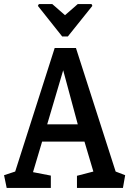

<svg xmlns="http://www.w3.org/2000/svg" viewBox="-24 -928 641 948"><path d="M168 -908H234L297 -853L360 -908H428L432 -899L311 -748H283L163 -899ZM9 0 -4 -63 51 -81 246 -691H351L547 -81L594 -63L583 0H356V-60L437 -81L393 -229H184L139 -78L227 -61V0ZM209 -314H360L288 -581Z"/></svg>

Font: Kreon Light
Style: Regular
Weight: 400
Version: Version 2.002